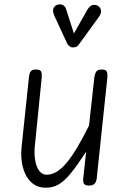

<svg xmlns="http://www.w3.org/2000/svg" viewBox="-20 -865 586 895"><path d="M194 10Q151.5 10 124.2 -16.8Q97 -43.5 86.2 -86.8Q75.5 -130 80.5 -178.5L115 -506Q116 -514.5 118.2 -522.5Q120.5 -530.5 126.8 -535.8Q133 -541 146.5 -541Q168.5 -541 172.2 -530.5Q176 -520 174.5 -504L142 -180.5Q139 -148 144 -118Q149 -88 162.5 -69.2Q176 -50.5 198 -50.5Q244 -50.5 290.2 -105.8Q336.5 -161 395 -280L420 -506Q421.5 -518.5 427.8 -529.8Q434 -541 454.5 -541Q474 -541 478 -530.5Q482 -520 480.5 -504L431 -35Q429 -16.5 420.5 -8.2Q412 0 394.5 0Q378.5 0 372.2 -7.5Q366 -15 368 -33L381.5 -157.5Q339.5 -93.5 309.8 -57Q280 -20.5 253.2 -5.2Q226.5 10 194 10ZM316.5 -644Q312 -644 304.8 -648.8Q297.5 -653.5 293.5 -661.5L234 -790Q223.5 -813 229.2 -826Q235 -839 246.5 -842.5Q261.5 -847.5 273 -841.5Q284.5 -835.5 288.5 -821L324.5 -709L387.5 -820Q400.5 -841.5 415.5 -842.2Q430.5 -843 440 -835.5Q451.5 -825 451 -812.2Q450.5 -799.5 442 -787.5L349 -659.5Q340.5 -647 332.2 -645.5Q324 -644 316.5 -644Z"/></svg>

Font: Edu NSW ACT Hand
Style: Regular
Weight: 400
Designer: Tina and Corey Anderson, Eben Sorkin, Mirko Velimirovic
Foundry: Sorkin Type Co.
Version: Version 2.000